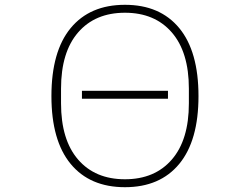

<svg xmlns="http://www.w3.org/2000/svg" viewBox="-20 -766 1040 799"><path d="M194 -366Q194 -552 274 -649Q354 -746 500 -746Q646 -746 726 -649Q806 -552 806 -366Q806 -181 726 -84Q646 13 500 13Q354 13 274 -84Q194 -181 194 -366ZM766 -336V-397Q766 -549 695 -631Q624 -713 500 -713Q376 -713 305 -631Q234 -549 234 -397V-336Q234 -184 305 -102Q376 -20 500 -20Q624 -20 695 -102Q766 -184 766 -336ZM679 -355H321V-388H679Z"/></svg>

Font: IBM Plex Sans JP ExtraLight
Style: Regular
Weight: 200
Designer: Mike Abbink; Paul van der Laan; Pieter van Rosmalen; Wujin Sim; Yejin Wi; Jinhee Kim; Boomi Park; Yona Kim; Kichan Ma
Foundry: Sandoll Inc.
Version: Version 1.001